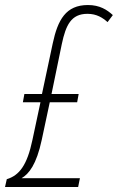

<svg xmlns="http://www.w3.org/2000/svg" viewBox="-51 -744 469 764"><path d="M-24 -31 -31 0H260L267 -35H35C64 -52 94 -89 115 -187L147 -337H256L262 -370H154L195 -569C211 -644 232 -689 297 -689C334 -689 358 -673 377 -656L398 -684C375 -705 346 -724 299 -724C211 -724 179 -665 159 -572L116 -370H46L40 -337H110L78 -187C57 -87 26 -46 -24 -31Z"/></svg>

Font: Noto Sans ExtraCondensed ExtraLight
Style: Italic
Weight: 200
Width: 2
Italic angle: -12°
Designer: Monotype Design Team
Foundry: Monotype Imaging Inc.
Version: Version 2.013